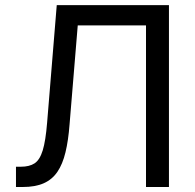

<svg xmlns="http://www.w3.org/2000/svg" viewBox="-20 -748 781 768"><path d="M43.9 0V-81.1H63.5Q97.7 -81.1 118.4 -94.7Q139.2 -108.4 150.9 -146.5Q162.6 -184.6 168.5 -257.8L207 -727.5H655.8V0H564V-646.5H291L258.3 -251Q253.4 -186 241.9 -138.7Q230.5 -91.3 209.5 -60.5Q188.5 -29.8 154.8 -14.9Q121.1 0 70.8 0Z"/></svg>

Font: Inter 17pt
Style: Regular
Weight: 400
Version: Version 4.001;git-66647c0bb